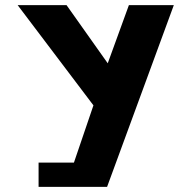

<svg xmlns="http://www.w3.org/2000/svg" viewBox="-20 -722 739 741"><path d="M393.3 -0.9 650.8 -702.1H477.4L395.8 -477.7L236.9 -702.1H48.2L340.6 -315.4L265.3 -94.4H128.9V-0.9Z"/></svg>

Font: Sztylet
Style: Bd
Weight: 700
Foundry: Cannot Into Space Fonts, PlusOne Fonts
Version: Version 0.12